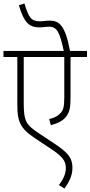

<svg xmlns="http://www.w3.org/2000/svg" viewBox="-20 -916 522 1108"><path d="M482 -587V-622H384C356 -772 321 -797 266 -797C247 -797 227 -793 210 -793C158 -793 145 -818 121 -896L89 -886C120 -778 154 -758 209 -758C228 -758 244 -762 264 -762C311 -762 326 -724 348 -622H0V-587H80V-314C80 -254 85 -231 96 -206C110 -172 144 -144 175 -123L265 -63C340 -15 360 12 360 54C360 91 342 122 320 152L352 172C379 134 398 98 398 52C398 -7 370 -37 290 -90L204 -147C131 -196 117 -215 117 -322V-587H351V-355C351 -298 345 -279 327 -261C312 -244 289 -235 264 -229L273 -194C312 -203 346 -220 364 -246C383 -273 387 -298 387 -357V-587Z"/></svg>

Font: Noto Sans SemiCondensed ExtraLight
Style: Italic
Weight: 200
Width: 4
Italic angle: -12°
Designer: Monotype Design Team
Foundry: Monotype Imaging Inc.
Version: Version 2.013